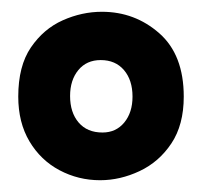

<svg xmlns="http://www.w3.org/2000/svg" viewBox="-20 -687 343 326"><path d="M150 -381Q113 -381 81 -398Q49 -415 30 -447Q11 -479 11 -523Q11 -575 32.5 -606.5Q54 -638 86.5 -652.5Q119 -667 153 -667Q209 -667 250.5 -630.5Q292 -594 292 -523Q292 -475 271 -443.5Q250 -412 217 -396.5Q184 -381 150 -381ZM154 -462Q177 -462 191 -479Q205 -496 205 -523Q205 -551 190.5 -568Q176 -585 151 -585Q127 -585 113 -568Q99 -551 99 -524Q99 -496 113.5 -479Q128 -462 154 -462Z"/></svg>

Font: Bricolage Grotesque 48pt Condensed SemiBold
Style: Regular
Weight: 600
Width: 3
Designer: Mathieu Triay
Foundry: Atelier Triay
Version: Version 1.000; ttfautohint (v1.8.4.7-5d5b);gftools[0.9.32]